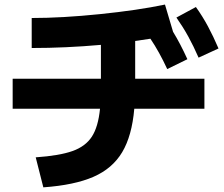

<svg xmlns="http://www.w3.org/2000/svg" viewBox="-20 -764 978 837"><path d="M416 -290H35.2V-420.9H419.9V-568.4Q265.6 -554.7 118.2 -554.7V-685.5Q251 -685.5 415.5 -702.4Q580.1 -719.2 699.2 -744.1L734.4 -625.5Q766.6 -572.8 796.9 -505.9L709 -462.9Q674.3 -538.1 635.7 -595.2L569.3 -585.4V-420.9H871.1V-290H565.4Q555.2 -171.9 512.7 -100.6Q470.2 -29.3 387.5 6.8Q304.7 43 168.9 52.7L135.7 -78.1Q239.3 -85.4 295.9 -105.5Q352.5 -125.5 380.4 -168.2Q408.2 -210.9 416 -290ZM749 -687.5 834 -733.4Q863.3 -692.4 886.5 -649.2Q909.7 -606 932.6 -552.7L845.7 -512.7Q823.7 -563 800.8 -604.7Q777.8 -646.5 749 -687.5Z"/></svg>

Font: Pretendard ExtraBold
Style: Regular
Weight: 800
Designer: Base glyphs from Inter by Rasmus Andersson; Hangeul glyphs from Noto Sans CJK(Source Han Sans) by Jang Soo-young and Kan
Foundry: Kil Hyung-jin
Version: Version 1.309